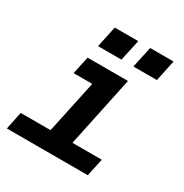

<svg xmlns="http://www.w3.org/2000/svg" viewBox="-176 -908 1003 1046"><g transform="rotate(30 325.0 -385.0)"><path d="M199 0 317 -554H454L337 0ZM12 0 35 -111H545L521 0ZM176 -443 200 -554H386L362 -443ZM440 -637 469 -770H616L588 -637ZM218 -637 246 -770H394L365 -637Z"/></g></svg>

Font: Azeret Mono Thin SemiBold
Style: Italic
Weight: 600
Italic angle: -12°
Version: Version 1.002